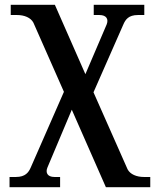

<svg xmlns="http://www.w3.org/2000/svg" viewBox="-20 -526 670 805"><path d="M25 -463H52C82 -463 109 -452 120 -431L248 -141L109 176C100 197 86 216 47 216H20V259H232V216H208C178 216 170 197 179 176L281 -66L424 259H610V216H583C553 216 526 205 515 184L372 -139L497 -423C506 -444 519 -463 558 -463H585V-506H373V-463H397C427 -463 436 -445 427 -423L338 -215L210 -506H25Z"/></svg>

Font: LT Superior Serif Semibold
Style: Regular
Weight: 600
Designer: Daniel Lyons
Foundry: LyonsType
Version: Version 2.120;FEAKit 1.0